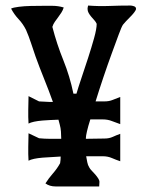

<svg xmlns="http://www.w3.org/2000/svg" viewBox="-20 -677 511 693"><path d="M83 -196 121 -178Q141 -176 160 -176H200H201Q201 -189 200 -202Q199 -215 196 -226L191 -245Q161 -244 134 -242Q98 -239 83 -231Q82 -243 82 -255V-280Q82 -292 82.5 -305Q83 -318 83 -330L121 -311Q141 -310 160 -309Q165 -309 171 -309Q156 -351 139 -393Q122 -435 108 -474Q100 -497 92 -521.5Q84 -546 74 -569Q63 -591 47 -608Q31 -625 20 -646Q28 -650 48 -652.5Q68 -655 91 -655.5Q114 -656 136 -656Q158 -656 169 -656Q190 -656 210 -650Q207 -640 201.5 -631.5Q196 -623 190 -615Q184 -607 178 -598.5Q172 -590 169 -580Q185 -518 208.5 -460Q232 -402 245 -339H256Q262 -360 274 -395.5Q286 -431 298 -468Q310 -505 319.5 -539Q329 -573 329 -591Q326 -598 320.5 -604Q315 -610 309.5 -616.5Q304 -623 300 -630Q296 -637 296 -645Q296 -649 298 -657Q336 -654 374.5 -655.5Q413 -657 451 -657Q456 -657 463.5 -654.5Q471 -652 471 -645Q471 -641 465 -633Q459 -625 450.5 -616.5Q442 -608 434.5 -600Q427 -592 424 -588Q419 -581 408.5 -552.5Q398 -524 383.5 -484.5Q369 -445 353.5 -399Q338 -353 325 -311H357Q374 -311 387 -316.5Q400 -322 414 -327V-229Q399 -234 384 -240Q369 -246 351 -246H306Q298 -221 294 -203.5Q290 -186 290 -179V-176Q323 -177 357 -177Q374 -177 387 -183Q400 -189 414 -194V-95Q399 -100 384 -106.5Q369 -113 351 -113Q330 -113 291 -113Q293 -102 295 -91.5Q297 -81 302 -73Q305 -67 311.5 -60.5Q318 -54 324 -47Q330 -40 334.5 -33Q339 -26 339 -21Q339 -16 338.5 -12.5Q338 -9 338 -4H181Q159 -4 144 -15Q156 -34 171 -51Q186 -68 197 -88Q198 -94 198.5 -100Q199 -106 199 -112Q165 -110 134 -108Q98 -105 83 -97Q82 -109 82 -121V-146Q82 -159 82.5 -171.5Q83 -184 83 -196Z"/></svg>

Font: Teutonic
Style: Regular
Weight: 400
Designer: Peter Wiegel
Foundry: Peter Wiegel
Version: 1.000